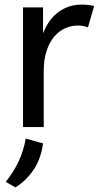

<svg xmlns="http://www.w3.org/2000/svg" viewBox="-20 -552 439 834"><path d="M362 -433Q343 -441 317 -441Q289 -441 262.5 -429Q236 -417 215.5 -393Q195 -369 182.5 -331.5Q170 -294 170 -243V0H80V-520H167V-407Q176 -431 191 -454Q206 -477 226.5 -494Q247 -511 274 -521.5Q301 -532 334 -532Q349 -532 363.5 -530.5Q378 -529 389 -526ZM167 71Q158 137 126.5 184.5Q95 232 47 262L5 238Q39 195 60 151Q81 107 92 50Z"/></svg>

Font: ABeeZee
Style: Regular
Weight: 400
Designer: Anja Meiners
Foundry: Anja Meiners
Version: Version 1.001